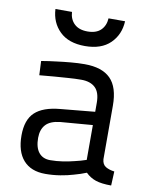

<svg xmlns="http://www.w3.org/2000/svg" viewBox="-84 -796 689 869"><g transform="rotate(10 261.0 -361.5)"><path d="M432 -101Q434 -77 450 -67.5Q466 -58 490 -55L487 10Q442 10 415.5 1Q389 -8 369 -28Q342 -17 312 -9Q286 -1 252.5 4.5Q219 10 184 10Q118 10 83 -29.5Q48 -69 48 -143Q48 -215 85 -249.5Q122 -284 200 -291L358 -306V-347Q358 -395 335.5 -416.5Q313 -438 271 -438Q243 -438 210 -435.5Q177 -433 148 -431Q114 -428 80 -425L77 -490Q112 -496 147 -500Q177 -504 211 -507Q245 -510 274 -510Q354 -510 393 -471Q432 -432 432 -347ZM210 -233Q164 -228 144 -205.5Q124 -183 124 -145Q124 -101 142.5 -78Q161 -55 195 -55Q224 -55 253 -59.5Q282 -64 305 -70Q332 -76 358 -85V-245ZM176 -733Q178 -699 199.5 -678.5Q221 -658 260 -658Q300 -658 321 -678.5Q342 -699 344 -733H420Q417 -671 376 -631Q335 -591 260 -591Q185 -591 144 -631Q103 -671 100 -733Z"/></g></svg>

Font: Panefresco 400wt
Style: Regular
Weight: 400
Foundry: Campivisivi & Chank Co
Version: Version 1.002